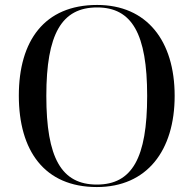

<svg xmlns="http://www.w3.org/2000/svg" viewBox="-20 -745 782 775"><path d="M371 10C573 10 685 -137 685 -358C685 -580 573 -725 372 -725C159 -725 56 -580 56 -359C56 -137 159 10 371 10ZM371 0C228 0 167 -107 167 -358C167 -608 229 -715 372 -715C513 -715 574 -608 574 -358C574 -107 513 0 371 0Z"/></svg>

Font: Noto Serif Display
Style: Regular
Weight: 400
Designer: Monotype Design Team
Foundry: Monotype Imaging Inc.
Version: Version 2.009